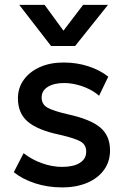

<svg xmlns="http://www.w3.org/2000/svg" viewBox="-20 -780 534 814"><path d="M243.5 14.5Q182 14.5 128.5 -3Q75 -20.5 38.5 -50L80 -130.5Q114.5 -103.5 157.8 -88Q201 -72.5 243 -72.5Q291.5 -72.5 318.5 -89.5Q345.5 -106.5 345.5 -137Q345.5 -166 322.2 -179.8Q299 -193.5 234 -208.5Q140.5 -228 98.2 -263.8Q56 -299.5 56 -363Q56 -407.5 80.8 -441.8Q105.5 -476 149 -495.5Q192.5 -515 249.5 -515Q305 -515 354 -499.2Q403 -483.5 439 -455L400 -374Q381.5 -390.5 357 -402.5Q332.5 -414.5 305.2 -421.2Q278 -428 251 -428Q209 -428 182.8 -411.8Q156.5 -395.5 156.5 -367Q156.5 -337.5 181.5 -323.5Q206.5 -309.5 267.5 -295.5Q363.5 -274.5 405 -239.5Q446.5 -204.5 446.5 -142.5Q446.5 -95 421 -59.8Q395.5 -24.5 349.8 -5Q304 14.5 243.5 14.5ZM196.5 -585 61.5 -759.5H169L249 -650L332.5 -759.5H438L298.5 -585Z"/></svg>

Font: Geologica Roman
Style: Regular
Weight: 400
Designer: Sindre Bremnes, Frode Helland
Foundry: Monokrom Skriftforlag AS
Version: Version 1.010;gftools[0.9.28]